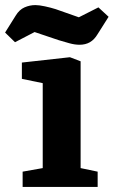

<svg xmlns="http://www.w3.org/2000/svg" viewBox="-67 -735 447 755"><path d="M22 0V-60L101 -74V-408L19 -425V-489L208 -510L250 -494V-74L317 -60V0ZM246 -559Q227 -559 205.5 -565Q184 -571 164 -577L69 -609L-8 -569L-47 -607L-5 -674Q9 -697 29.5 -706Q50 -715 72 -715Q87 -715 110 -710Q133 -705 152 -699L243 -667L320 -706L360 -669L317 -601Q304 -579 286.5 -569Q269 -559 246 -559Z"/></svg>

Font: Faustina Light ExtraBold
Style: Regular
Weight: 800
Version: Version 1.200